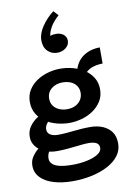

<svg xmlns="http://www.w3.org/2000/svg" viewBox="-110 -905 800 1186"><g transform="rotate(-10 289.5 -312.5)"><path d="M248 215Q183 215 130.5 199.5Q78 184 48 153Q18 122 18 78Q18 47 34 23Q50 -1 72.5 -19.5Q95 -38 115 -49L168 -22Q153 -15 138.5 5Q124 25 124 52Q124 72 139.5 86.5Q155 101 186.5 108Q218 115 264 115Q312 115 354.5 106Q397 97 423.5 80.5Q450 64 450 41Q450 19 433 9.5Q416 0 384 0Q363 0 341 2.5Q319 5 295 7.5Q271 10 243 12.5Q215 15 182 15Q142 15 108 0.5Q74 -14 53.5 -40Q33 -66 33 -100Q33 -135 51 -162Q69 -189 96.5 -208Q124 -227 154 -237L201 -203Q185 -196 171.5 -184Q158 -172 149.5 -158Q141 -144 141 -129Q141 -113 149.5 -103Q158 -93 173 -88Q188 -83 206 -83Q232 -83 256 -85Q280 -87 303.5 -89.5Q327 -92 353.5 -94Q380 -96 411 -96Q456 -96 490.5 -81Q525 -66 544.5 -38Q564 -10 564 34Q564 76 539 109.5Q514 143 470 166.5Q426 190 369 202.5Q312 215 248 215ZM290 -143Q251 -143 211.5 -153.5Q172 -164 140.5 -185Q109 -206 90 -238Q71 -270 71 -312Q71 -355 91 -387Q111 -419 143.5 -440.5Q176 -462 214.5 -472.5Q253 -483 290 -483Q331 -483 370 -472.5Q409 -462 441 -441Q473 -420 492.5 -388.5Q512 -357 512 -315Q512 -272 491.5 -240Q471 -208 438.5 -186Q406 -164 367 -153.5Q328 -143 290 -143ZM291 -229Q321 -229 343 -240Q365 -251 377.5 -270.5Q390 -290 390 -315Q390 -340 377.5 -358.5Q365 -377 342.5 -387Q320 -397 291 -397Q262 -397 239.5 -386Q217 -375 204.5 -356.5Q192 -338 192 -312Q192 -287 204.5 -268.5Q217 -250 239.5 -239.5Q262 -229 291 -229ZM431 -410 390 -442Q397 -475 412 -499Q427 -523 449 -538.5Q471 -554 498 -562Q525 -570 555 -570V-469Q514 -468 483.5 -456Q453 -444 431 -410ZM207 -675Q207 -717 237 -761.5Q267 -806 311 -840L339 -810Q302 -777 284.5 -745Q267 -713 267 -692Q275 -697 284 -698Q293 -699 304 -699Q331 -699 349.5 -684.5Q368 -670 368 -645Q368 -619 345.5 -601Q323 -583 291 -583Q256 -583 231.5 -607.5Q207 -632 207 -675Z"/></g></svg>

Font: BioRhyme
Style: Bold
Weight: 700
Designer: Aoife Mooney
Foundry: Aoife Mooney Type
Version: Version 1.600;gftools[0.9.33]